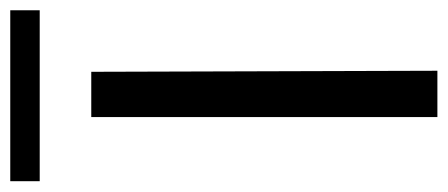

<svg xmlns="http://www.w3.org/2000/svg" viewBox="-272 -588 852 365"><g transform="rotate(-90 153.5 -406.0)"><path d="M-9 -812H316V-756H-9ZM113 -658H199L201 0H113Z"/></g></svg>

Font: Ysabeau SC Medium
Style: Regular
Weight: 500
Designer: Christian Thalmann (Catharsis Fonts)
Version: Version 0.003